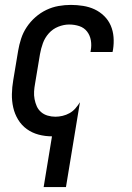

<svg xmlns="http://www.w3.org/2000/svg" viewBox="-20 -548 540 783"><path d="M158 215 192 8Q164 8 137.5 1Q111 -6 89.5 -21.5Q68 -37 54 -60Q40 -83 34 -109.5Q28 -136 28.5 -164Q29 -192 34 -221L54 -341Q58 -365 66 -390Q74 -415 89 -437.5Q104 -460 124.5 -478Q145 -496 169 -507.5Q193 -519 218.5 -523.5Q244 -528 269 -528Q294 -528 319 -524Q344 -520 365.5 -510Q387 -500 404.5 -483Q422 -466 431.5 -444Q441 -422 443 -397Q445 -372 441 -346L439 -336H349L350 -342Q354 -363 350.5 -383.5Q347 -404 335 -419.5Q323 -435 303.5 -441.5Q284 -448 262 -448Q240 -448 217.5 -439Q195 -430 179 -412Q163 -394 155 -372Q147 -350 143 -327L123 -207Q120 -191 119 -175Q118 -159 121 -143.5Q124 -128 130 -114.5Q136 -101 147.5 -91Q159 -81 174.5 -76.5Q190 -72 206 -72Q220 -72 235 -75.5Q250 -79 263.5 -86.5Q277 -94 287.5 -106Q298 -118 306 -131L249 215Z"/></svg>

Font: Iosevka Medium Oblique
Style: Regular
Weight: 500
Italic angle: -9°
Monospace: yes
Designer: Belleve Invis
Foundry: Belleve Invis
Version: Version 32.5.0; ttfautohint (v1.8.4)